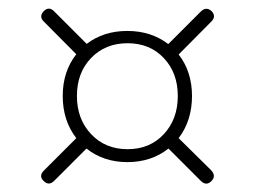

<svg xmlns="http://www.w3.org/2000/svg" viewBox="-20 -556 599 453"><path d="M84 -154 160 -230Q128 -271.5 128 -329.5Q128 -387.5 160 -428L84.5 -504Q70.5 -516.5 83.5 -530Q96 -542 108.5 -528.5L184.5 -452.5Q224.5 -483 280.5 -483Q336.5 -483 377 -452L453.5 -528.5Q466.5 -541.5 479.5 -529.5Q491 -517 478 -504.5L401.5 -427.5Q433 -387 433 -329.5Q433 -271.5 401.5 -230L478 -154.5Q491 -140.5 478.5 -128.5Q466.5 -116.5 453.5 -129.5L377.5 -205.5Q337 -173.5 280.5 -173.5Q224.5 -173.5 184 -205.5L108.5 -130Q95.5 -116.5 83 -129Q70.5 -141 84 -154ZM281 -204Q333.5 -204 366.5 -239.5Q399.5 -275 399.5 -329.5Q399.5 -384 366.5 -419Q333.5 -454 281 -454Q228.5 -454 195 -419.2Q161.5 -384.5 161.5 -329.5Q161.5 -275 195 -239.5Q228.5 -204 281 -204Z"/></svg>

Font: Fraunces 9pt Soft Thin
Style: Regular
Weight: 100
Version: Version 1.000;[b76b70a41]